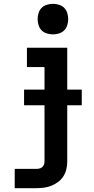

<svg xmlns="http://www.w3.org/2000/svg" viewBox="-20 -770 490 1005"><path d="M57 215V114H168Q177 114 185 112.5Q193 111 199.5 106Q206 101 209.5 93Q213 85 213 76V-419H121V-520H332V76Q332 97 327 117Q322 137 311 154Q300 171 283.5 183Q267 195 248 202.5Q229 210 209 212.5Q189 215 168 215ZM257 -590Q241 -590 225 -595Q209 -600 198 -611Q187 -622 182 -638Q177 -654 177 -670Q177 -686 182 -702Q187 -718 198 -729Q209 -740 225 -745Q241 -750 257 -750Q273 -750 289 -745Q305 -740 316 -729Q327 -718 332 -702Q337 -686 337 -670Q337 -654 332 -638Q327 -622 316 -611Q305 -600 289 -595Q273 -590 257 -590ZM106 -219V-301H408V-219Z"/></svg>

Font: Iosevka Book
Style: Bold
Weight: 700
Designer: Belleve Invis
Foundry: Belleve Invis
Version: Version 28.0.7; ttfautohint (v1.8.3)